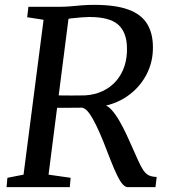

<svg xmlns="http://www.w3.org/2000/svg" viewBox="-20 -771 696 791"><path d="M7 0 10.5 -38.5 77 -51.5 159.5 -689.5 92 -700 97 -743H225Q249 -743 271 -745Q293 -747 316.5 -749Q340 -751 368 -751Q454.5 -751 507.5 -732Q560.5 -713 585 -674.5Q609.5 -636 610 -578.5Q611 -515.5 582.5 -462Q554 -408.5 502.8 -373.5Q451.5 -338.5 383 -330L401.5 -338.5Q419.5 -340 437.5 -320.8Q455.5 -301.5 472 -272.8Q488.5 -244 501.5 -215.8Q514.5 -187.5 522.5 -169.5Q539 -132.5 550 -108Q561 -83.5 571 -69Q581 -54.5 593.5 -48.5Q606 -42.5 625.5 -42L620.5 0H505.5Q496.5 0 486 -11.2Q475.5 -22.5 463 -47.8Q450.5 -73 434.5 -114Q421 -149.5 406.5 -185.8Q392 -222 377 -253.2Q362 -284.5 347.5 -304.5Q333 -324.5 318.5 -327.5Q316.5 -327.5 302.2 -327.2Q288 -327 268.5 -327Q249 -327 230.2 -327Q211.5 -327 200 -327L207.5 -378Q218 -378 236.8 -377.8Q255.5 -377.5 275.2 -377.5Q295 -377.5 310.2 -377.8Q325.5 -378 330 -378Q371 -380.5 403.5 -396Q436 -411.5 458.8 -437.8Q481.5 -464 493 -499.2Q504.5 -534.5 503 -577Q501.5 -639 466.2 -670Q431 -701 348 -701Q338.5 -701 316.8 -699.5Q295 -698 274.2 -695.5Q253.5 -693 245 -689L266.5 -727.5L180 -51.5L271 -38.5L267.5 0Z"/></svg>

Font: Merriweather 24pt
Style: Italic
Weight: 400
Italic angle: -7.8°
Designer: Eben Sorkin
Foundry: Eben Sorkin
Version: Version 2.101